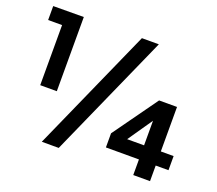

<svg xmlns="http://www.w3.org/2000/svg" viewBox="-123 -916 1229 1087"><g transform="rotate(20 491.0 -372.5)"><path d="M107 -298V-660H23V-744L207 -745V-298ZM225 0 557 -745H659L327 0ZM954 -179V-94H877V0H776V-94H577V-179L769 -447H877V-179ZM674 -179H776V-327Z"/></g></svg>

Font: Plus Jakarta Text
Style: Bold
Weight: 700
Designer: Gumpita Rahayu
Foundry: Tokotype Studio
Version: Version 1.000